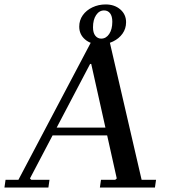

<svg xmlns="http://www.w3.org/2000/svg" viewBox="-43 -845 761 865"><path d="M175 0H-23L-18 -35H40L375 -670H448L595 -35H660L655 0H407L412 -35H476L483 -41L368 -557H363L92 -41L98 -35H180ZM177 -270H503L498 -235H172ZM433 -825Q473 -825 499 -802.5Q525 -780 525 -745Q525 -716 509 -693.5Q493 -671 466 -658Q439 -645 407 -645Q366 -645 340 -667.5Q314 -690 314 -725Q314 -754 330 -776.5Q346 -799 373.5 -812Q401 -825 433 -825ZM413 -671Q435 -671 449 -692Q463 -713 463 -747Q463 -772 453 -785Q443 -798 426 -798Q404 -798 390 -777Q376 -756 376 -722Q376 -697 386.5 -684Q397 -671 413 -671Z"/></svg>

Font: Brygada 1918 Medium
Style: Italic
Weight: 500
Italic angle: -8°
Designer: Mateusz Machalski | Borys Kosmynka | Przemek Hoffer
Foundry: NIEPODLEGLA 2018
Version: Version 3.006